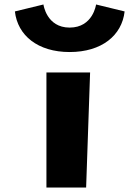

<svg xmlns="http://www.w3.org/2000/svg" viewBox="-20 -836 622 856"><path d="M408.3 -816C408.3 -816 395 -713 290.4 -713C187 -713 173.7 -816 173.7 -816L46.4 -785C58.4 -678 148.4 -604 290.4 -604C433.6 -604 523.6 -678 535.6 -785ZM187 -513H381.7L364 0H187Z"/></svg>

Font: Hussar
Style: BdSuprExt
Weight: 700
Foundry: Cannot Into Space Fonts
Version: Version 2.00